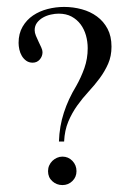

<svg xmlns="http://www.w3.org/2000/svg" viewBox="-20 -530 375 560"><path d="M305.2 -394Q305.2 -366.2 295.4 -344Q285.6 -321.8 270.8 -301.8Q255.9 -281.7 238.3 -262.7Q220.7 -243.7 205.3 -222.2Q189.9 -200.7 179.2 -175.3Q168.5 -149.9 167 -117.2H151.9Q153.3 -161.6 166.3 -201.4Q179.2 -241.2 202.1 -278.8Q216.3 -303.7 226.1 -331.3Q235.8 -358.9 235.8 -389.2Q235.8 -408.7 230.7 -426.8Q225.6 -444.8 215.1 -459Q204.6 -473.1 188.7 -481.7Q172.9 -490.2 150.9 -490.2Q140.6 -490.2 128.4 -487.5Q116.2 -484.9 105.7 -479Q95.2 -473.1 88.1 -463.9Q81.1 -454.6 81.1 -441.9Q81.1 -434.6 84.7 -425.8Q88.4 -417 92.5 -408.4Q96.7 -399.9 100.3 -391.8Q104 -383.8 104 -377.9Q104 -365.7 95.9 -356.4Q87.9 -347.2 75.2 -347.2Q64.5 -347.2 56.6 -352.8Q48.8 -358.4 43.7 -366.9Q38.6 -375.5 36.4 -385.7Q34.2 -396 34.2 -404.8Q34.2 -432.1 45.9 -452.1Q57.6 -472.2 76.4 -484.9Q95.2 -497.6 118.9 -503.7Q142.6 -509.8 167 -509.8Q193.8 -509.8 218.8 -502.9Q243.7 -496.1 262.9 -481.9Q282.2 -467.8 293.7 -446Q305.2 -424.3 305.2 -394ZM203.1 -30.8Q203.1 -13.7 191.2 -2Q179.2 9.8 162.1 9.8Q145 9.8 132.6 -1.5Q120.1 -12.7 120.1 -30.8Q120.1 -39.6 123.5 -47.4Q127 -55.2 132.8 -60.8Q138.7 -66.4 146.2 -69.8Q153.8 -73.2 162.1 -73.2Q179.2 -73.2 191.2 -60.8Q203.1 -48.3 203.1 -30.8Z"/></svg>

Font: Scheherazade Urdu
Style: Regular
Weight: 400
Designer: SIL International
Foundry: SIL International
Version: Version 1.005 (build 117/117)